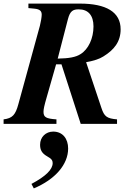

<svg xmlns="http://www.w3.org/2000/svg" viewBox="-48 -689 735 1068"><path d="M431 -343C477 -352 503 -360 527 -375C587 -412 623 -457 623 -526C623 -622 543 -669 396 -669H110V-644L142 -641C175 -638 184 -627 184 -607C184 -595 179 -565 174 -546L54 -109C38 -50 21 -31 -28 -25V0H266V-25C208 -29 194 -37 194 -67C194 -81 198 -101 212 -149L264 -331H294L401 0H603V-25C547 -30 532 -40 516 -89ZM330 -583C342 -629 359 -637 390 -637C443 -637 472 -603 472 -542C472 -476 444 -415 400 -388C374 -371 335 -364 273 -363ZM140 359C259 309 331 226 331 137C331 83 301 43 248 43C207 43 175 73 175 116C175 143 183 163 215 181C239 194 245 204 245 218C245 254 206 292 127 334Z"/></svg>

Font: STIXGeneral
Style: Bold Italic
Weight: 700
Italic angle: -16.33°
Designer: MicroPress Inc., with final additions and corrections provided by Coen Hoffman, Elsevier (retired)
Version: Version 1.1.0